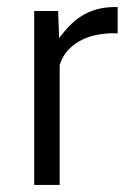

<svg xmlns="http://www.w3.org/2000/svg" viewBox="-20 -525 381 545"><path d="M147.9 -417Q161.6 -435.5 177.2 -451.7Q192.9 -467.8 211.4 -479.5Q230 -491.2 252.9 -498Q275.9 -504.9 304.7 -504.9H314V-430.2H310.5Q309.1 -430.2 307.1 -430.4Q305.2 -430.7 303.2 -430.7Q282.7 -430.7 259.3 -426.8Q235.8 -422.9 214.4 -412.8Q192.9 -402.8 175.5 -385.3Q158.2 -367.7 149.4 -340.8V0H77.1V-398.9V-493.7H145Z"/></svg>

Font: Metrophobic
Style: Regular
Weight: 400
Designer: vernon adams
Foundry: vernon adams
Version: Version 1.000